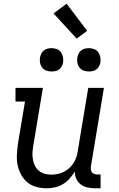

<svg xmlns="http://www.w3.org/2000/svg" viewBox="-20 -1001 640 1029"><path d="M230 8Q201 8 174 0.5Q147 -7 126.5 -24Q106 -41 93 -65Q80 -89 74.5 -116Q69 -143 70.5 -172Q72 -201 76 -230L114 -457H63V-530H210L158 -218Q155 -199 154 -181Q153 -163 156.5 -145.5Q160 -128 167.5 -112.5Q175 -97 188.5 -86Q202 -75 219 -70Q236 -65 255 -65Q272 -65 289 -68.5Q306 -72 322 -80Q338 -88 351.5 -100.5Q365 -113 374.5 -128Q384 -143 389.5 -159.5Q395 -176 397 -193L453 -530H537L467 -108Q466 -99 467 -91Q468 -83 473 -77Q478 -71 486 -68.5Q494 -66 502 -66H519V8H490Q469 8 448.5 3.5Q428 -1 412.5 -13Q397 -25 388.5 -43.5Q380 -62 381 -82Q369 -62 353 -44Q337 -26 317 -14Q297 -2 274.5 3Q252 8 230 8ZM456 -618Q441 -618 427.5 -623Q414 -628 405.5 -639.5Q397 -651 394.5 -665.5Q392 -680 395 -695Q397 -705 402 -715Q407 -725 416 -731.5Q425 -738 435.5 -740.5Q446 -743 456 -743Q471 -743 485 -737.5Q499 -732 507 -720.5Q515 -709 517.5 -694.5Q520 -680 518 -665Q516 -655 510.5 -645Q505 -635 496 -628.5Q487 -622 476.5 -620Q466 -618 456 -618ZM256 -618Q241 -618 227.5 -623Q214 -628 205.5 -639.5Q197 -651 194.5 -665.5Q192 -680 195 -695Q197 -705 202 -715Q207 -725 216 -731.5Q225 -738 235.5 -740.5Q246 -743 256 -743Q271 -743 285 -737.5Q299 -732 307 -720.5Q315 -709 317.5 -694.5Q320 -680 318 -665Q316 -655 310.5 -645Q305 -635 296 -628.5Q287 -622 276.5 -620Q266 -618 256 -618ZM391 -794 267 -929 337 -981 447 -836Z"/></svg>

Font: Iosevka Curly Slab Extended
Style: Italic
Weight: 400
Width: 7
Italic angle: -9°
Monospace: yes
Designer: Belleve Invis
Foundry: Belleve Invis
Version: Version 11.1.0; ttfautohint (v1.8.3)